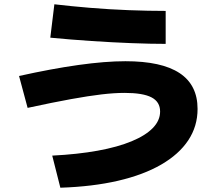

<svg xmlns="http://www.w3.org/2000/svg" viewBox="-20 -809 1040 897"><path d="M224 -82Q343 -88 436.5 -105Q530 -122 595 -149Q660 -176 694 -211Q728 -246 728 -288Q728 -333 688 -354Q648 -375 562 -375Q514 -375 454.5 -368Q395 -361 312 -346Q229 -331 109 -305L69 -454Q222 -488 347 -505.5Q472 -523 566 -523Q735 -523 819 -467.5Q903 -412 903 -300Q903 -219 859.5 -153.5Q816 -88 733 -40Q650 8 531.5 35.5Q413 63 262 68ZM754 -604Q683 -604 593 -607.5Q503 -611 405.5 -617.5Q308 -624 215 -633L234 -789Q310 -780 400 -772.5Q490 -765 582 -761.5Q674 -758 754 -758Z"/></svg>

Font: M PLUS 1 ExtraBold
Style: Regular
Weight: 800
Designer: Coji Morishita
Foundry: UNDERFOREST DESIGN
Version: Version 1.001